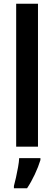

<svg xmlns="http://www.w3.org/2000/svg" viewBox="-20 -780 287 1021"><path d="M182 0H66V-760H182ZM195 71Q184 107 165 147.5Q146 188 124 221H54V209Q59 191 65 164Q71 137 76 109Q81 81 82 61H195Z"/></svg>

Font: Noto Sans Devanagari Condensed SemiBold
Style: Regular
Weight: 600
Width: 3
Designer: Jelle Bosma - Monotype Design Team
Foundry: Monotype Imaging Inc.
Version: Version 2.004; ttfautohint (v1.8.4.7-5d5b)